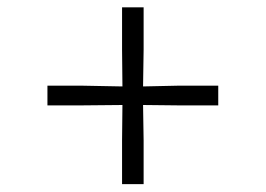

<svg xmlns="http://www.w3.org/2000/svg" viewBox="-20 -552 709 512"><path d="M305.5 -61V-177L306.5 -272L201 -271H106.5V-323.5H201L306.5 -321.5L305.5 -419.5V-532.5H363V-419.5L361.5 -321.5L453.5 -323.5H562V-271H453.5L361.5 -272L363 -177V-61Z"/></svg>

Font: Merriweather 96pt Light
Style: Regular
Weight: 300
Version: Version 2.100